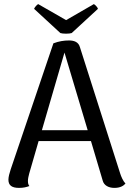

<svg xmlns="http://www.w3.org/2000/svg" viewBox="-20 -904 639 935"><path d="M329 -743 457 -861C456 -867 444 -881 437 -884L302 -806L166 -884C159 -881 148 -867 146 -861L274 -743C286 -739 317 -739 329 -743ZM565 -60 369 -675C362 -700 340 -707 316 -707C291 -707 266 -703 240 -693L32 -79C26 -61 21 -42 21 -29C21 -1 38 11 73 11C95 11 109 7 123 2C118 -4 116 -12 116 -23C116 -34 119 -46 122 -58L168 -217H423L480 -25C486 -1 509 11 537 11C566 11 581 1 591 -10C579 -23 570 -44 565 -60ZM184 -270 294 -648 407 -270Z"/></svg>

Font: Arima Koshi Medium
Style: Regular
Weight: 500
Designer: Joana Correia and Natanael Gama
Foundry: NDISCOVER
Version: Version 1.019;PS 001.019;hotconv 1.0.88;makeotf.lib2.5.64775